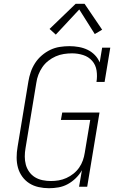

<svg xmlns="http://www.w3.org/2000/svg" viewBox="-20 -987 640 1015"><path d="M239 8Q211 8 184 2Q157 -4 135 -18Q113 -32 97.5 -53.5Q82 -75 75 -100.5Q68 -126 68 -154.5Q68 -183 73 -211L130 -556Q134 -581 142.5 -606Q151 -631 165.5 -653.5Q180 -676 201 -694Q222 -712 246 -723.5Q270 -735 296 -739Q322 -743 347 -743Q372 -743 397 -738.5Q422 -734 443.5 -723.5Q465 -713 481.5 -696Q498 -679 507 -657L520 -735H563L533 -554H490Q495 -584 490.5 -614Q486 -644 467 -665.5Q448 -687 419.5 -696Q391 -705 361 -705Q339 -705 317 -701.5Q295 -698 274.5 -689Q254 -680 235.5 -665.5Q217 -651 204 -632Q191 -613 183 -592Q175 -571 172 -549L115 -204Q111 -182 111 -159.5Q111 -137 116.5 -116.5Q122 -96 134.5 -78.5Q147 -61 165 -50Q183 -39 205 -34.5Q227 -30 249 -30Q249 -30 249 -30Q249 -30 249 -30Q270 -30 290.5 -33.5Q311 -37 331 -46Q351 -55 368.5 -69Q386 -83 398.5 -101Q411 -119 418 -139Q425 -159 428 -179L457 -353H302L309 -392H506L441 0H398L413 -87Q400 -64 380.5 -45Q361 -26 338 -13.5Q315 -1 289.5 3.5Q264 8 239 8ZM275 -804 242 -834 380 -967H427L520 -830L481 -807L399 -937Z"/></svg>

Font: Iosevka Slab XLtEx
Style: Italic
Weight: 200
Width: 7
Italic angle: -9°
Monospace: yes
Designer: Belleve Invis
Foundry: Belleve Invis
Version: Version 11.1.0; ttfautohint (v1.8.3)